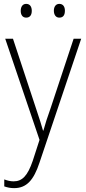

<svg xmlns="http://www.w3.org/2000/svg" viewBox="-20 -729 442 991"><path d="M87 -673C87 -653 96 -638 115 -638C135 -638 144 -652 144 -673C144 -694 135 -709 115 -709C96 -709 87 -693 87 -673ZM258 -674C258 -653 268 -638 286 -638C307 -638 315 -652 315 -674C315 -694 306 -709 286 -709C268 -709 258 -694 258 -674ZM7 -529 184 -7 149 101C122 180 94 207 50 207C33 207 18 203 2 197V233C19 239 34 242 53 242C117 242 154 201 184 110L399 -529H360L242 -173C225 -126 213 -88 204 -55H202C195 -82 184 -114 164 -175L47 -529Z"/></svg>

Font: Noto Sans Thai SemCond ExtLt
Style: Regular
Weight: 200
Width: 4
Designer: Monotype Design Team
Foundry: Monotype Imaging Inc.
Version: Version 2.002